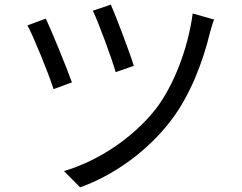

<svg xmlns="http://www.w3.org/2000/svg" viewBox="-20 -772 1040 825"><path d="M456 -752 379 -726C404 -674 461 -519 477 -462L555 -489C538 -545 478 -704 456 -752ZM900 -688 808 -714C788 -564 727 -404 648 -302C547 -175 398 -79 255 -37L324 33C465 -17 613 -120 716 -256C798 -364 852 -507 882 -631C886 -647 893 -671 900 -688ZM177 -692 98 -663C122 -620 191 -451 210 -389L289 -418C266 -483 203 -636 177 -692Z"/></svg>

Font: Noto Sans Mono CJK HK
Style: Regular
Weight: 400
Designer: Ryoko NISHIZUKA 西塚涼子 (kana, bopomofo & ideographs); Paul D. Hunt (Latin, Greek & Cyrillic); Sandoll Communications 산돌커뮤니
Foundry: Adobe
Version: Version 2.004;hotconv 1.0.118;makeotfexe 2.5.65603